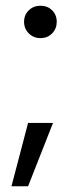

<svg xmlns="http://www.w3.org/2000/svg" viewBox="-20 -527 259 670"><path d="M121 -394Q97 -394 80.5 -410.5Q64 -427 64 -451Q64 -475 80.5 -491Q97 -507 121 -507Q146 -507 162 -491Q178 -475 178 -451Q178 -427 162 -410.5Q146 -394 121 -394ZM20 123 78 -98H165L78 123Z"/></svg>

Font: DM Sans 28pt
Style: Regular
Weight: 400
Version: Version 4.004;gftools[0.9.30]